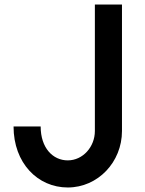

<svg xmlns="http://www.w3.org/2000/svg" viewBox="-20 -820 640 850"><path d="M280 10C413 10 520 -102 520 -240V-800H400V-240C400 -170 347 -110 280 -110C214 -110 160 -165 160 -260H40C40 -98 147 10 280 10Z"/></svg>

Font: Gauge Heavy
Style: Bold
Weight: 900
Designer: Daniel Pimley
Foundry: Daniel Pimley
Version: Version 1.003;PS 001.001;hotconv 1.0.56